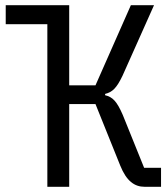

<svg xmlns="http://www.w3.org/2000/svg" viewBox="-20 -718 640 738"><path d="M162 0H246V-318H347L442 -82C466 -22 497 0 536 0H599V-73H534L452 -276C429 -329 413 -345 384 -352V-357C412 -364 428 -379 451 -427L572 -698H483L347 -390H246V-698H2V-625H162Z"/></svg>

Font: IBM Mono
Style: Regular
Weight: 400
Monospace: yes
Designer: Mike Abbink, Paul van der Laan, Pieter van Rosmalen
Foundry: Bold Monday
Version: Version 2.3